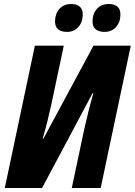

<svg xmlns="http://www.w3.org/2000/svg" viewBox="-20 -943 676 963"><path d="M4 0 155 -714H300L237 -417Q229 -381 218 -335.5Q207 -290 194 -248H198L449 -714H636L485 0H340L403 -297Q411 -333 423 -381.5Q435 -430 448 -475H444L191 0ZM504 -783Q476 -783 460 -796Q444 -809 444 -836Q444 -873 465.5 -898Q487 -923 527 -923Q552 -923 568 -910.5Q584 -898 584 -871Q584 -832 562 -807.5Q540 -783 504 -783ZM316 -783Q287 -783 271.5 -796Q256 -809 256 -836Q256 -873 277.5 -898Q299 -923 339 -923Q363 -923 379 -910.5Q395 -898 395 -871Q395 -832 373 -807.5Q351 -783 316 -783Z"/></svg>

Font: Noto Sans Condensed ExtraBold
Style: Italic
Weight: 800
Width: 3
Italic angle: -12°
Designer: Monotype Design Team
Foundry: Monotype Imaging Inc.
Version: Version 2.013; ttfautohint (v1.8.4.7-5d5b)